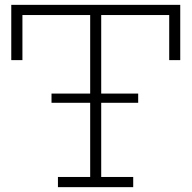

<svg xmlns="http://www.w3.org/2000/svg" viewBox="-20 -772 790 792"><path d="M192.5 -348V-386H550V-348ZM723.5 -752V-524H678V-710H397.5V-42H529.5V0H219V-42H352V-710H72.5V-524H26.5V-752Z"/></svg>

Font: Hepta Slab ExtraLight Light
Style: Regular
Weight: 300
Version: Version 1.100